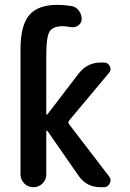

<svg xmlns="http://www.w3.org/2000/svg" viewBox="-20 -780 540 800"><path d="M65.4 -53.7V-573.2Q65.4 -673.8 101.6 -716.8Q137.7 -759.8 219.7 -759.8Q245.1 -759.8 277.3 -754.9Q295.9 -752 308.1 -736.3Q320.3 -720.7 320.3 -700.2Q320.3 -684.6 306.6 -674.3Q293 -664.1 276.4 -667Q250 -670.9 242.2 -670.9Q200.2 -670.9 186.5 -648.4Q172.9 -626 172.9 -551.8V-304.7Q172.9 -302.7 174.3 -302.2Q175.8 -301.8 177.7 -303.7L308.6 -474.6Q343.8 -519.5 400.4 -519.5H413.1Q429.7 -519.5 437.5 -504.4Q445.3 -489.3 433.6 -475.6L267.6 -277.3Q262.7 -270.5 267.6 -262.7L434.6 -44.9Q445.3 -32.2 437.5 -16.1Q429.7 0 413.1 0H398.4Q341.8 0 308.6 -45.9L177.7 -234.4Q175.8 -236.3 174.3 -235.4Q172.9 -234.4 172.9 -232.4V-53.7Q172.9 -31.2 157.2 -15.6Q141.6 0 118.7 0Q95.7 0 80.6 -16.1Q65.4 -32.2 65.4 -53.7Z"/></svg>

Font: Rounded Mgen+ 2m medium
Style: Regular
Weight: 500
Designer: [Source Han Sans]
Ryoko NISHIZUKA  (kana & ideographs); Paul D. Hunt (Latin, Greek & Cyrillic); Wenlong ZHANG  (bopomofo
Version: Version 1.059.20150602